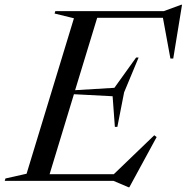

<svg xmlns="http://www.w3.org/2000/svg" viewBox="-59 -762 787 809"><path d="M482.5 27 419 0H-39L-36 -10L53 -30L252.5 -685L171 -705L174 -715H631L704.5 -742H708L671 -515.5H659L627.5 -687H350.5L257.5 -382L423 -392L514.5 -519.5H525L464 -373L435.5 -227.5H425L415.5 -356.5L252.5 -365L150 -28H420.5L591 -192L601 -184.5L486 27Z"/></svg>

Font: Newsreader 72pt
Style: Italic
Weight: 400
Italic angle: -17°
Designer: Hugues Gentile
Foundry: Production Type
Version: Version 1.003; ttfautohint (v1.8.3)